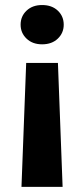

<svg xmlns="http://www.w3.org/2000/svg" viewBox="-20 -558 332 759"><path d="M231.9 -460.4Q231.9 -427.7 208.5 -405.3Q185.1 -382.8 146.5 -382.8Q108.4 -382.8 85 -405.3Q61.5 -427.7 61.5 -460.4Q61.5 -493.7 85 -515.9Q108.4 -538.1 146.5 -538.1Q185.1 -538.1 208.5 -515.9Q231.9 -493.7 231.9 -460.4ZM64.9 180.7 83.5 -309.1H209L227.5 180.7Z"/></svg>

Font: Vazirmatn FD ExtraBold
Style: Regular
Weight: 800
Designer: Saber Rastikerdar
Foundry: Saber Rastikerdar
Version: Version 33.003